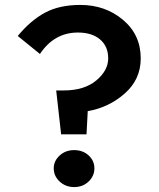

<svg xmlns="http://www.w3.org/2000/svg" viewBox="-20 -737 646 779"><path d="M198 -54Q198 -84 222 -106Q246 -128 281 -128Q316 -128 339.5 -106.5Q363 -85 363 -54Q363 -23 339.5 -0.5Q316 22 281 22Q246 22 222 -0.5Q198 -23 198 -54ZM296 -605Q200 -605 142 -518L52 -591Q104 -654 162.5 -685.5Q221 -717 306 -717Q407 -717 479 -656.5Q551 -596 551 -500Q551 -415 486.5 -358Q422 -301 336 -286L331 -192H228L208 -370H238Q322 -370 370.5 -410.5Q419 -451 419 -500Q419 -549 386 -577Q353 -605 296 -605Z"/></svg>

Font: Renner*
Style: Semi
Weight: 600
Version: Version 003.000 ; ttfautohint (v0.97) -l 8 -r 50 -G 200 -x 1